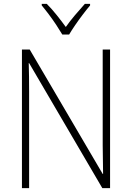

<svg xmlns="http://www.w3.org/2000/svg" viewBox="-20 -969 680 989"><path d="M547 0H507L130 -644H128Q129 -609 129.5 -574Q130 -539 130 -497V0H93V-714H133L509 -73H511Q511 -108 510 -148.5Q509 -189 509 -221V-714H547ZM301 -791Q288 -813 269.5 -841Q251 -869 231 -895.5Q211 -922 195 -941V-949H221Q246 -924 272 -891.5Q298 -859 319 -830Q340 -860 365.5 -890Q391 -920 417 -949H444V-941Q427 -921 406.5 -894Q386 -867 367.5 -840Q349 -813 336 -791Z"/></svg>

Font: Noto Sans Armenian SemiCondensed ExtraLight
Style: Regular
Weight: 200
Width: 4
Designer: Monotype Design Team
Foundry: Monotype Imaging Inc.
Version: Version 2.008; ttfautohint (v1.8.4.7-5d5b)